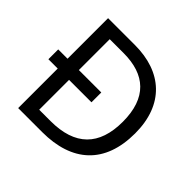

<svg xmlns="http://www.w3.org/2000/svg" viewBox="-174 -896 1078 1078"><g transform="rotate(45 365.0 -357.0)"><path d="M317 -714H104V-392H30V-314H104V0H295C531 0 669 -123 669 -364C669 -593 531 -714 317 -714ZM304 -637C475 -637 574 -551 574 -361C574 -173 478 -77 284 -77H194V-314H372V-392H194V-637Z"/></g></svg>

Font: Noto Sans Syriac Western
Style: Regular
Weight: 400
Designer: Patrick Giasson and the Monotype Design Team
Foundry: Monotype Imaging Inc.
Version: Version 3.000